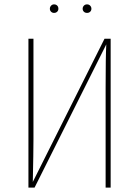

<svg xmlns="http://www.w3.org/2000/svg" viewBox="-20 -858 636 878"><path d="M486 0H463V-456Q463 -600 466 -655L138 0H110V-681H133V-219Q133 -164 130 -26L458 -681H486ZM247 -818Q247 -810 241.5 -804.5Q236 -799 227 -799Q219 -799 213.5 -804.5Q208 -810 208 -818Q208 -826 213.5 -832Q219 -838 227 -838Q236 -838 241.5 -832.5Q247 -827 247 -818ZM398 -818Q398 -810 392.5 -804.5Q387 -799 378 -799Q369 -799 363.5 -804.5Q358 -810 358 -818Q358 -826 363.5 -832Q369 -838 378 -838Q387 -838 392.5 -832Q398 -826 398 -818Z"/></svg>

Font: Fira Sans Condensed Thin
Style: Regular
Weight: 250
Width: 3
Designer: Carrois Corporate & Edenspiekermann AG
Foundry: Carrois Corporate GbR & Edenspiekermann AG
Version: Version 4.203